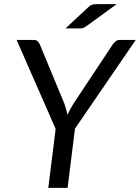

<svg xmlns="http://www.w3.org/2000/svg" viewBox="-20 -910 678 930"><path d="M343 -286.5 307.5 0H214L249.5 -285.5L60.5 -716.5H143.5Q156 -716.5 162.5 -710.2Q169 -704 173 -694.5L292 -407.5Q297 -393 300.5 -380Q304 -367 306.5 -354Q312.5 -367 319.8 -380Q327 -393 335.5 -407.5L526 -694.5Q531.5 -702.5 539.8 -709.5Q548 -716.5 560 -716.5H637.5ZM545 -890 401 -785Q392.5 -779 386.2 -775.8Q380 -772.5 370 -772.5H297.5L406.5 -874Q411.5 -878.5 415.8 -881.8Q420 -885 424.5 -886.8Q429 -888.5 434.5 -889.2Q440 -890 448 -890Z"/></svg>

Font: Lato TR
Style: Italic
Weight: 400
Italic angle: -12°
Designer: Lukasz Dziedzic
Foundry: tyPoland Lukasz Dziedzic
Version: Version 1.104 2013